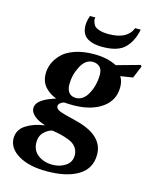

<svg xmlns="http://www.w3.org/2000/svg" viewBox="-137 -806 918 1139"><g transform="rotate(15 322.0 -236.0)"><path d="M271 -714H305Q301 -704 304.5 -691Q308 -678 315.5 -666.5Q323 -655 346.5 -647Q370 -639 405 -639Q520 -639 549 -714H583Q569 -641 526.5 -598.5Q484 -556 389 -556Q349 -556 321.5 -565.5Q294 -575 280.5 -590.5Q267 -606 262.5 -627.5Q258 -649 260.5 -669.5Q263 -690 271 -714ZM21 105Q21 50 68.5 20Q116 -10 179 -18V-20Q136 -33 112 -54.5Q88 -76 88 -100Q88 -143 162 -174Q175 -179 202 -189V-191Q165 -203 136 -234Q107 -265 106 -313Q105 -345 117 -375.5Q129 -406 156 -435.5Q183 -465 234.5 -483.5Q286 -502 355 -502Q436 -502 494 -472L638 -512L644 -503L613 -428L537 -416Q554 -391 554 -352Q554 -271 488 -224.5Q422 -178 315 -177Q280 -177 255 -179Q223 -168 223 -147Q224 -131 247 -121.5Q270 -112 345 -94Q525 -52 525 70Q525 155 454.5 198.5Q384 242 260 242Q153 242 88 204Q23 166 21 105ZM158 93Q159 142 195.5 169Q232 196 284 196Q329 196 364 172.5Q399 149 398 105Q397 78 381 57.5Q365 37 335.5 26Q306 15 285 10Q264 5 233 0Q208 4 183 27.5Q158 51 158 93ZM258 -291Q258 -260 272.5 -241.5Q287 -223 316 -223Q359 -223 387 -271Q418 -325 418 -395Q417 -428 399.5 -442Q382 -456 359 -456Q314 -456 286 -403Q258 -350 258 -291Z"/></g></svg>

Font: Lingua Franca
Style: Bold Italic
Weight: 700
Italic angle: -13°
Version: Version 1.19